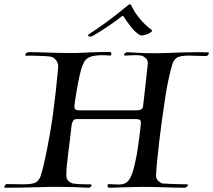

<svg xmlns="http://www.w3.org/2000/svg" viewBox="-57 -878 997 898"><path d="M-34 0Q-37 0 -37 -3Q-37 -7 -32.5 -12.5Q-28 -18 -24 -17Q1 -17 20 -16.5Q39 -16 54 -16Q91 -16 108 -23.5Q125 -31 133.5 -56Q142 -81 153 -132Q177 -243 191 -346Q205 -449 215 -561Q217 -581 205.5 -596Q194 -611 180 -613Q170 -615 145.5 -616Q121 -617 98 -617.5Q75 -618 67 -617Q61 -617 61 -621Q61 -625 66 -629.5Q71 -634 76 -634Q117 -634 171.5 -632Q226 -630 274 -630Q286 -630 297 -630Q308 -630 318 -631Q339 -632 377.5 -633.5Q416 -635 456 -635Q464 -635 464 -626Q464 -618 458 -618Q453 -618 445 -619Q437 -620 424 -620Q414 -620 406.5 -619.5Q399 -619 391 -618Q360 -615 344.5 -599Q329 -583 317 -532Q314 -520 309.5 -497.5Q305 -475 301 -450.5Q297 -426 294 -406Q291 -386 291 -378Q291 -362 311 -362H582Q597 -362 604.5 -367Q612 -372 613 -388Q618 -434 623.5 -481Q629 -528 634 -577Q636 -597 624.5 -606.5Q613 -616 604 -618Q598 -619 590 -619.5Q582 -620 574 -620Q561 -620 548.5 -619Q536 -618 528 -618Q523 -618 523 -622Q523 -625 528 -629.5Q533 -634 537 -634Q547 -634 579.5 -631.5Q612 -629 673 -629Q697 -629 732.5 -630.5Q768 -632 804.5 -633Q841 -634 867 -634Q879 -634 891.5 -633.5Q904 -633 916 -633H917Q920 -633 920 -630Q920 -626 915.5 -620.5Q911 -615 906 -616Q881 -616 861.5 -617Q842 -618 826 -618Q790 -618 773.5 -610Q757 -602 749 -577.5Q741 -553 730 -501Q723 -469 716 -422.5Q709 -376 701.5 -323Q694 -270 688 -219Q682 -168 678 -126Q674 -84 673 -61Q672 -42 683 -32Q694 -22 703 -20Q714 -19 738 -18Q762 -17 785.5 -16.5Q809 -16 817 -16Q822 -16 822 -12Q822 -9 817 -4.5Q812 0 807 0Q767 0 712 -2Q657 -4 609 -4Q596 -4 585 -3.5Q574 -3 564 -3Q546 -3 521.5 -2Q497 -1 477.5 -0.5Q458 0 454 0Q446 0 446 -10Q446 -17 453 -17Q464 -17 472.5 -16Q481 -15 498 -15Q519 -15 532.5 -23Q546 -31 557 -56Q568 -81 578 -132Q583 -154 587 -181.5Q591 -209 594.5 -236Q598 -263 600 -282.5Q602 -302 602 -306Q602 -321 582 -321H300Q290 -321 285 -313Q280 -305 278 -293Q275 -266 271 -232.5Q267 -199 262.5 -165Q258 -131 255.5 -103Q253 -75 253 -59Q253 -41 263.5 -31.5Q274 -22 284 -20Q295 -18 311 -17Q327 -16 342.5 -16Q358 -16 365 -16H366Q371 -16 371 -12Q371 -8 366.5 -3.5Q362 1 356 0Q323 -2 287 -3Q251 -4 215 -4Q197 -4 179.5 -4Q162 -4 145 -3Q130 -3 100.5 -2Q71 -1 35.5 -0.5Q0 0 -33 0ZM551 -858Q554 -858 557 -853Q569 -825 594.5 -793.5Q620 -762 651 -739Q657 -735 651.5 -729.5Q646 -724 635 -719.5Q624 -715 613.5 -713Q603 -711 599 -713Q576 -726 555 -753Q534 -780 521 -801Q518 -805 513 -802Q492 -785 463 -765Q434 -745 410 -730Q386 -715 377 -710Q371 -707 364 -707Q355 -707 355 -712Q357 -718 366 -723Q393 -740 425 -763Q457 -786 487.5 -810Q518 -834 540 -852Q546 -858 551 -858Z"/></svg>

Font: Tapestry
Style: Regular
Weight: 400
Designer: Robert E. Leuschke
Foundry: Robert E. Leuschke
Version: Version 1.010; ttfautohint (v1.8.4.7-5d5b)